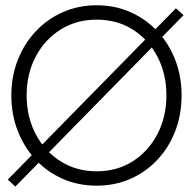

<svg xmlns="http://www.w3.org/2000/svg" viewBox="-20 -692 738 728"><path d="M647 -660.5 676 -634.5 38 15.5 9.5 -11ZM81 -330.5Q81 -249 115.2 -183.8Q149.5 -118.5 209.5 -80.5Q269.5 -42.5 346.5 -42.5Q424 -42.5 483.5 -80.5Q543 -118.5 577 -183.8Q611 -249 611 -330.5Q611 -412 577 -477Q543 -542 483.5 -579.8Q424 -617.5 346.5 -617.5Q269.5 -617.5 209.5 -579.8Q149.5 -542 115.2 -477Q81 -412 81 -330.5ZM23 -330.5Q23 -402.5 47.5 -464.8Q72 -527 115.8 -573.5Q159.5 -620 218.5 -646Q277.5 -672 346.5 -672Q416 -672 474.5 -646Q533 -620 576.8 -573.5Q620.5 -527 644.5 -464.8Q668.5 -402.5 668.5 -330.5Q668.5 -258 644.8 -195.8Q621 -133.5 577.2 -86.8Q533.5 -40 474.8 -14Q416 12 346.5 12Q276.5 12 217.5 -14Q158.5 -40 115 -86.8Q71.5 -133.5 47.2 -195.8Q23 -258 23 -330.5Z"/></svg>

Font: League Spartan Thin Light
Style: Regular
Weight: 300
Version: Version 2.002